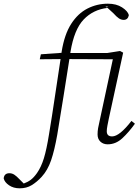

<svg xmlns="http://www.w3.org/2000/svg" viewBox="-166 -772 759 1043"><path d="M-59 251Q-93 251 -117 234.5Q-141 218 -146 197Q-143 169 -115 169Q-100 169 -87.5 177.5Q-75 186 -62 200L-37 225Q-15 217 1.5 204.5Q18 192 35 168Q58 135 72.5 87.5Q87 40 100 -41Q117 -143 132 -245.5Q147 -348 163 -451L50 -450L56 -477L168 -485L169 -492Q184 -585 220.5 -642Q257 -699 309 -725.5Q361 -752 420 -752Q466 -752 497 -732Q528 -712 534 -690Q529 -664 506 -664Q492 -664 479.5 -672.5Q467 -681 450 -700L414 -733L422 -736H407L418 -729Q340 -720 288.5 -666Q237 -612 217 -491Q217 -490 216.5 -488Q216 -486 216 -484H416L486 -495L503 -486L425 -127Q421 -108 417.5 -89.5Q414 -71 414 -59Q414 -31 443 -31Q483 -31 548 -115L567 -100Q534 -54 498.5 -21Q463 12 419 12Q395 12 379.5 -2.5Q364 -17 364 -42Q364 -59 367 -76.5Q370 -94 376 -119L447 -450L211 -451Q195 -349 178.5 -245.5Q162 -142 145 -40Q130 45 111.5 99Q93 153 60 189Q34 217 6 234Q-22 251 -59 251Z"/></svg>

Font: Source Serif 4 SmText Light
Style: Italic
Weight: 300
Italic angle: -12°
Designer: Frank Grießhammer
Foundry: Adobe
Version: Version 4.005;hotconv 1.1.0;makeotfexe 2.6.0